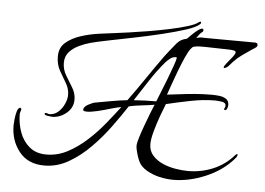

<svg xmlns="http://www.w3.org/2000/svg" viewBox="-46 -622 974 706"><g transform="rotate(5 441.5 -269.0)"><path d="M153 -167Q149 -167 137 -169Q125 -171 125 -176Q125 -179 129 -179Q133 -179 136 -177.5Q139 -176 143 -176Q161 -176 175 -188.5Q189 -201 197 -219Q205 -237 205 -252Q205 -275 192.5 -295.5Q180 -316 167.5 -338.5Q155 -361 155 -390Q155 -423 177.5 -442Q200 -461 233 -471.5Q266 -482 300 -486.5Q334 -491 358 -494Q374 -496 406.5 -500.5Q439 -505 478 -511.5Q517 -518 555 -526Q593 -534 622 -543Q651 -552 661 -561Q665 -563 666 -563Q669 -563 669 -559Q669 -557 666 -554Q654 -542 617 -530Q580 -518 530.5 -506Q481 -494 429 -483.5Q377 -473 334.5 -464.5Q292 -456 270 -450Q251 -445 229.5 -435Q208 -425 193.5 -409Q179 -393 179 -369Q179 -344 192 -322.5Q205 -301 217.5 -280.5Q230 -260 230 -237Q230 -207 206 -187Q182 -167 153 -167ZM617 25Q592 25 566 19Q540 13 518 0Q496 -13 487.5 -31.5Q479 -50 474 -73Q473 -77 472.5 -80.5Q472 -84 472 -88Q472 -98 478.5 -119Q485 -140 494 -164.5Q503 -189 511.5 -211Q520 -233 525 -244Q501 -240 477.5 -237.5Q454 -235 431 -230Q408 -195 377.5 -153Q347 -111 309.5 -73Q272 -35 229.5 -10.5Q187 14 140 14Q80 14 47.5 -26.5Q15 -67 15 -123Q15 -130 16.5 -145.5Q18 -161 22 -175Q26 -189 34 -190L37 -188Q38 -187 38 -185Q38 -181 36 -176Q34 -171 34 -166Q34 -132 45.5 -100Q57 -68 81.5 -47.5Q106 -27 144 -27Q185 -27 222 -46.5Q259 -66 292.5 -96.5Q326 -127 354 -161.5Q382 -196 404 -225Q387 -222 363.5 -215Q340 -208 317 -202.5Q294 -197 278 -197Q276 -197 270.5 -198Q265 -199 265 -203Q265 -214 282 -223Q299 -232 307 -233Q336 -238 365.5 -243.5Q395 -249 424 -252Q456 -296 485.5 -339.5Q515 -383 546 -426Q556 -439 566 -451.5Q576 -464 586 -476Q594 -485 602.5 -489.5Q611 -494 622 -496Q627 -501 637 -511Q647 -521 658 -529.5Q669 -538 675 -538Q680 -538 680 -532Q680 -529 678 -527Q671 -522 666 -515.5Q661 -509 656 -502Q663 -504 669.5 -505Q676 -506 683 -505L875 -504L881 -502Q882 -500 882.5 -498Q883 -496 883 -494Q883 -494 882.5 -493Q882 -492 882 -491Q881 -488 873 -483Q865 -478 862 -476Q846 -465 829.5 -453.5Q813 -442 799 -427L783 -409Q781 -407 776.5 -404Q772 -401 768 -401Q766 -401 766 -403Q766 -408 776 -420Q786 -432 795.5 -444Q805 -456 805 -462Q805 -467 796 -468.5Q787 -470 779 -470Q757 -470 736 -471Q715 -472 693 -472Q683 -472 673 -472Q663 -472 654 -470Q648 -469 645.5 -467Q643 -465 639 -460Q631 -450 620.5 -426.5Q610 -403 599.5 -375.5Q589 -348 580.5 -323.5Q572 -299 567 -285L609 -290Q639 -294 669.5 -296.5Q700 -299 731 -299Q743 -299 758 -297.5Q773 -296 784 -289Q795 -282 795 -266Q795 -262 792.5 -254.5Q790 -247 784 -247Q781 -247 781 -250Q781 -252 783 -255.5Q785 -259 785 -263Q785 -275 769 -277Q753 -279 745 -279Q703 -279 655 -269.5Q607 -260 566 -250Q559 -233 548.5 -204Q538 -175 530 -146Q522 -117 522 -99Q522 -74 537 -57Q552 -40 575 -30Q598 -20 623 -16Q648 -12 668 -12Q717 -12 761 -30.5Q805 -49 837 -86Q838 -87 840 -88.5Q842 -90 843 -90Q845 -90 845 -88Q845 -83 841.5 -78Q838 -73 835 -70Q796 -26 735.5 -0.5Q675 25 617 25ZM447 -254Q489 -257 530 -257Q533 -265 543 -289.5Q553 -314 564 -342.5Q575 -371 583 -394Q591 -417 591 -423Q591 -425 589 -425Q587 -425 586 -425Q576 -425 566 -417Q556 -409 550 -402Q521 -368 496.5 -330Q472 -292 447 -254Z"/></g></svg>

Font: Grey Qo
Style: Regular
Weight: 400
Designer: Robert E. Leuschke
Foundry: Robert E. Leuschke
Version: Version 2.010